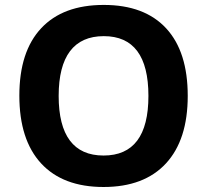

<svg xmlns="http://www.w3.org/2000/svg" viewBox="-20 -745 836 775"><path d="M737.8 -357.9C737.8 -476.6 709 -567.4 650.9 -630.4C592.8 -693.4 508.8 -725.1 398.9 -725.1C289.1 -725.1 205.1 -693.8 146.5 -631.3C87.4 -568.4 58.1 -477.5 58.1 -358.9C58.1 -240.2 87.4 -148.9 146 -85.4C204.6 -22 288.6 9.8 397.9 9.8C507.3 9.8 591.3 -22 649.9 -85.4C708.5 -148.9 737.8 -239.7 737.8 -357.9ZM216.8 -357.9C216.8 -517.6 278.3 -599.1 398.9 -599.1C519 -599.1 579.1 -518.6 579.1 -357.9C579.1 -197.3 518.6 -117.2 397.9 -117.2C277.3 -117.2 216.8 -198.2 216.8 -357.9Z"/></svg>

Font: Sahel
Style: Bold
Weight: 700
Foundry: Saber Rastikerdar (saber.rastikerdar@gmail.com)
Version: Version 3.4.0